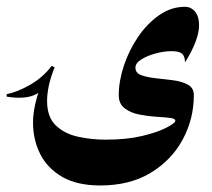

<svg xmlns="http://www.w3.org/2000/svg" viewBox="-78 -368 634 573"><path d="M473.6 -347.7Q492.2 -347.7 504.2 -333.3Q516.1 -318.8 516.1 -293Q516.1 -249 474.1 -181.6Q474.1 -200.2 465.1 -207.8Q456.1 -215.3 434.6 -215.3Q411.6 -215.3 386.5 -208.5Q361.3 -201.7 343.8 -190.7Q326.2 -179.7 326.2 -166Q326.2 -149.9 343.8 -143.6Q361.3 -137.2 387.2 -134.5Q413.1 -131.8 439.2 -128.4Q465.3 -125 482.9 -115.2Q500.5 -105.5 500.5 -84Q500.5 -13.2 467.3 48.3Q434.1 109.9 371.8 147.7Q309.6 185.5 221.2 185.5Q151.9 185.5 107.4 159.7Q63 133.8 41.7 91.1Q20.5 48.3 20.5 -2.9Q20.5 -36.1 32.2 -77.4Q43.9 -118.7 76.2 -171.4L85 -167Q72.8 -136.7 67.6 -111.8Q62.5 -86.9 62.5 -66.9Q62.5 -19 88.1 5.9Q113.8 30.8 153.8 39.8Q193.8 48.8 237.3 48.8Q300.3 48.8 345.9 37.8Q391.6 26.9 417.2 13.7Q442.9 0.5 444.8 -5.9Q447.3 -13.7 430.9 -15.9Q414.6 -18.1 389.2 -19.5Q363.8 -21 337.9 -26.1Q312 -31.2 294.2 -44.7Q276.4 -58.1 276.4 -84Q276.4 -125.5 291.5 -171.4Q306.6 -217.3 333.7 -257.3Q360.8 -297.4 396.7 -322.5Q432.6 -347.7 473.6 -347.7ZM-58.1 -79.6V-86.9Q-24.4 -93.8 13.2 -115.7Q50.8 -137.7 76.2 -171.4L80.1 -165.5Q62.5 -104.5 31 -87.4Q-0.5 -70.3 -58.1 -79.6Z"/></svg>

Font: Lateef ExtraBold
Style: Regular
Weight: 800
Designer: SIL International
Foundry: SIL International
Version: Version 4.200